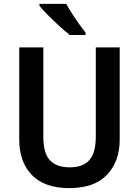

<svg xmlns="http://www.w3.org/2000/svg" viewBox="-20 -958 716 988"><path d="M596 -240Q596 -128 531 -59Q466 10 336 10Q210 10 144.5 -57Q79 -124 79 -241V-714H203V-254Q203 -169 237 -133Q271 -97 339 -97Q409 -97 441 -135.5Q473 -174 473 -255V-714H596ZM321 -938Q333 -916 350.5 -888.5Q368 -861 387 -834.5Q406 -808 420 -790V-778H339Q317 -795 286 -823.5Q255 -852 226.5 -880.5Q198 -909 183 -928V-938Z"/></svg>

Font: Noto Sans Gujarati SemiCondensed SemiBold
Style: Regular
Weight: 600
Width: 4
Designer: Jelle Bosma - Monotype Design Team, Universal Thirst
Foundry: Monotype Imaging Inc.
Version: Version 2.106; ttfautohint (v1.8.4.7-5d5b)